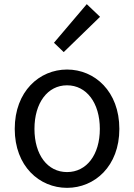

<svg xmlns="http://www.w3.org/2000/svg" viewBox="-20 -892 646 925"><path d="M303 13C436 13 555 -91 555 -271C555 -452 436 -557 303 -557C170 -557 51 -452 51 -271C51 -91 170 13 303 13ZM303 -63C209 -63 146 -146 146 -271C146 -396 209 -481 303 -481C397 -481 461 -396 461 -271C461 -146 397 -63 303 -63ZM287 -641 462 -811 398 -872 240 -686Z"/></svg>

Font: Noto Sans Mono CJK SC Regular
Style: Regular
Weight: 400
Designer: Ryoko NISHIZUKA (kana & ideographs); Paul D. Hunt (Latin, Greek & Cyrillic); Wenlong ZHANG (bopomofo); Sandoll Communica
Foundry: Adobe Systems Incorporated
Version: Version 1.005;PS 1.005;hotconv 1.0.96;makeotf.lib2.5.65012